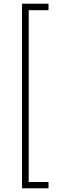

<svg xmlns="http://www.w3.org/2000/svg" viewBox="-20 -852 338 1037"><path d="M99 -832V165H242V131H135V-797H242V-832Z"/></svg>

Font: Noto Sans Gurmukhi UI Condensed ExtraLight
Style: Regular
Weight: 200
Width: 3
Designer: Jelle Bosma - Monotype Design Team
Foundry: Monotype Imaging Inc.
Version: Version 2.004